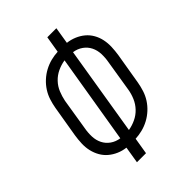

<svg xmlns="http://www.w3.org/2000/svg" viewBox="-215 -832 930 930"><g transform="rotate(-45 250.0 -367.5)"><path d="M163 0 177 -86Q152 -89 130 -98.5Q108 -108 90 -123Q72 -138 60 -159Q48 -180 42.5 -204Q37 -228 38 -253.5Q39 -279 43 -305L70 -466Q74 -489 81.5 -512.5Q89 -536 102.5 -557Q116 -578 135 -595.5Q154 -613 176.5 -625Q199 -637 223 -643Q247 -649 270 -650L284 -735H346L332 -649Q357 -646 379.5 -636.5Q402 -627 420 -612Q438 -597 450 -576Q462 -555 467 -531Q472 -507 471 -481.5Q470 -456 466 -430L439 -269Q435 -246 427.5 -222.5Q420 -199 406.5 -178Q393 -157 374 -139.5Q355 -122 332.5 -110Q310 -98 286 -92Q262 -86 239 -85L225 0ZM188 -139 264 -597Q238 -593 213.5 -581.5Q189 -570 170.5 -550.5Q152 -531 142 -506.5Q132 -482 127 -457L101 -296Q96 -269 97 -242.5Q98 -216 109 -194Q120 -172 140.5 -157.5Q161 -143 188 -139ZM246 -138Q271 -142 295.5 -153.5Q320 -165 338.5 -184.5Q357 -204 367.5 -228.5Q378 -253 382 -278L408 -439Q413 -466 412 -492.5Q411 -519 400 -541Q389 -563 368.5 -577.5Q348 -592 321 -596Z"/></g></svg>

Font: Iosevka Term Curly Light
Style: Italic
Weight: 300
Italic angle: -9°
Designer: Belleve Invis
Foundry: Belleve Invis
Version: Version 32.3.0